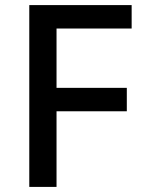

<svg xmlns="http://www.w3.org/2000/svg" viewBox="-20 -800 568 754"><path d="M202 -66V-363H478V-455H202V-688H497V-780H95V-66Z"/></svg>

Font: Noto Sans Malayalam UI Medium
Style: Regular
Weight: 500
Designer: Jelle Bosma - Monotype Design Team
Foundry: Monotype Imaging Inc.
Version: Version 2.104